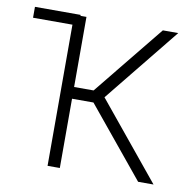

<svg xmlns="http://www.w3.org/2000/svg" viewBox="-66 -611 681 677"><g transform="rotate(10 274.5 -272.0)"><path d="M5.9 -505.4V-544.4H169.4V-505.4ZM147 0V-541H190.9V-290H260.7L464.4 -541H519.5L302.7 -272.9L526.4 0H471.2L267.6 -248H190.9V0Z"/></g></svg>

Font: Inter 17pt ExtraLight
Style: Regular
Weight: 250
Version: Version 4.001;git-66647c0bb